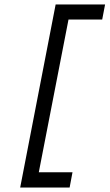

<svg xmlns="http://www.w3.org/2000/svg" viewBox="-20 -736 494 866"><path d="M454 -716 441 -648H289L155 41H307L294 110H71L231 -716Z"/></svg>

Font: MedMera Sans
Style: Italic
Weight: 400
Italic angle: -11°
Designer: Kasper Nordkvist
Foundry: UNCUT.wtf
Version: Version 1.300